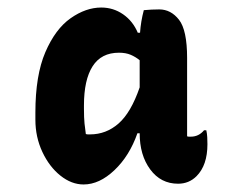

<svg xmlns="http://www.w3.org/2000/svg" viewBox="-20 -780 640 510"><path d="M202 -290Q170 -290 140.5 -313.5Q111 -337 92.5 -376.5Q74 -416 74 -462V-481Q74 -580 100.5 -641.5Q127 -703 167.5 -731.5Q208 -760 249 -760Q281 -760 307 -742Q333 -724 346 -693H352Q354 -723 362 -753Q373 -754 382.5 -754.5Q392 -755 403 -755Q434 -755 455.5 -727.5Q477 -700 477 -626V-418Q479 -417 482 -417Q485 -417 487 -417Q508 -417 522 -434H528Q530 -425 530.5 -415.5Q531 -406 531 -397Q531 -341 502 -312Q482 -292 453 -292Q407 -292 379 -330Q351 -368 351 -426H345Q324 -366 284 -328Q244 -290 202 -290ZM208 -424Q211 -423 214 -423Q217 -423 219 -423Q262 -423 295 -452Q328 -481 351 -548V-620Q340 -629 327 -634.5Q314 -640 296 -640Q249 -640 226 -604Q203 -568 203 -500V-491Q203 -467 204.5 -452Q206 -437 208 -424Z"/></svg>

Font: Recursive Sn Csl St XBd
Style: Regular
Weight: 800
Version: Version 1.085;hotconv 1.1.0;makeotfexe 2.6.0; ttfautohint (v